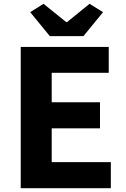

<svg xmlns="http://www.w3.org/2000/svg" viewBox="-20 -990 663 1010"><path d="M89 -743H552V-607H252V-452H506V-315H252V-137H563V0H89ZM139 -926 209 -970 328 -874H333L451 -970L522 -926L419 -800H242Z"/></svg>

Font: Merged Yaku Han JP ExtraBold
Style: Regular
Weight: 800
Designer: Ryoko NISHIZUKA 西塚涼子 (kana, bopomofo & ideographs); Paul D. Hunt (Latin, Greek & Cyrillic); Sandoll Communications 산돌커뮤니
Foundry: Adobe
Version: Version 2.004